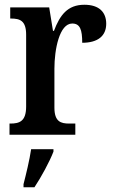

<svg xmlns="http://www.w3.org/2000/svg" viewBox="-20 -567 480 808"><path d="M20 0H297V-47H271C236 -47 209 -55 209 -114V-278C209 -359 230 -468 284 -468C317 -468 326 -442 326 -387C392 -387 427 -416 427 -467C427 -515 398 -547 335 -547C264 -547 232 -503 207 -437H203L187 -536H23V-489H26C64 -489 90 -480 90 -421V-119C90 -56 62 -47 23 -47H20ZM79 221H125C153 179 189 113 205 71V61H111C104 108 90 165 79 208Z"/></svg>

Font: Noto Serif Condensed Semi
Style: Regular
Weight: 600
Width: 3
Designer: Monotype Design Team
Foundry: Monotype Imaging Inc.
Version: Version 1.002